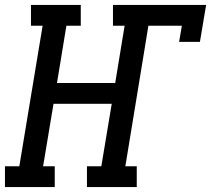

<svg xmlns="http://www.w3.org/2000/svg" viewBox="-37 -755 852 775"><path d="M-17 0V-84H41L135 -651H88V-735H289V-651H231L193 -420H428L466 -651H419V-735H795L770 -586H686L697 -651H562L469 -84H515V0H314V-84H372L414 -336H179L137 -84H184V0Z"/></svg>

Font: Iosevka Etoile Medium Oblique
Style: Regular
Weight: 500
Italic angle: -9°
Designer: Belleve Invis
Foundry: Belleve Invis
Version: Version 15.5.2; ttfautohint (v1.8.4)